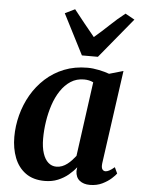

<svg xmlns="http://www.w3.org/2000/svg" viewBox="-58 -890 692 945"><g transform="rotate(5 288.0 -417.5)"><path d="M473.5 -101.5Q471 -80.5 476.8 -72Q482.5 -63.5 492.5 -63.5Q500.5 -63.5 511 -69Q521.5 -74.5 537 -87.5L551 -57.5Q545.5 -49 527.8 -32.8Q510 -16.5 483 -3.2Q456 10 421.5 10Q390.5 10 371 -5.5Q351.5 -21 350.5 -52L352.5 -71Q337 -51 314.8 -32.5Q292.5 -14 263.5 -2Q234.5 10 198.5 10Q141.5 10 104.2 -17Q67 -44 49 -90.2Q31 -136.5 31 -193.5Q31 -247.5 45 -301Q59 -354.5 86.2 -401.8Q113.5 -449 153.5 -485.5Q193.5 -522 245.5 -542.8Q297.5 -563.5 360.5 -563.5Q387 -563.5 417.2 -557.2Q447.5 -551 468.5 -543L538 -563ZM394.5 -494.5Q384.5 -499.5 373 -502Q361.5 -504.5 348.5 -504.5Q311.5 -504.5 283 -486Q254.5 -467.5 233.5 -436Q212.5 -404.5 199.2 -364.5Q186 -324.5 179.5 -281.5Q173 -238.5 173 -197.5Q173 -154.5 182.8 -124.8Q192.5 -95 209.8 -80Q227 -65 249.5 -65Q264.5 -65 278 -70.2Q291.5 -75.5 303.2 -84.5Q315 -93.5 325.2 -104.5Q335.5 -115.5 344 -126.5ZM327.5 -621.5 225.5 -821 274.5 -845Q299.5 -814 325.2 -781.2Q351 -748.5 378 -716.5Q415.5 -748.5 449.8 -781.2Q484 -814 523.5 -845L569.5 -819.5L406.5 -621.5Z"/></g></svg>

Font: Merriweather 28pt
Style: Bold Italic
Weight: 700
Italic angle: -7.8°
Version: Version 2.101